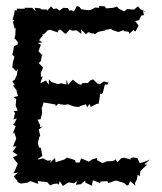

<svg xmlns="http://www.w3.org/2000/svg" viewBox="-20 -609 540 639"><path d="M393 -571 376 -580 369 -587 357 -583 344 -582 333 -581 340 -573 328 -588 310 -589V-583L297 -584L284 -577L274 -575L251 -578L244 -586L236 -589L226 -571L215 -576L213 -571L206 -582L191 -583L178 -574L168 -581L158 -579L150 -588L135 -571L138 -577L116 -578L115 -581L95 -583L99 -571L87 -583H61L63 -579L60 -580H35L37 -574L29 -575L27 -562L22 -544L28 -540L23 -537L29 -513L32 -517L31 -492L28 -482L36 -473L39 -469V-461L26 -455L25 -444L21 -427L28 -420L23 -402L21 -385L34 -372L39 -379L36 -359L29 -344L21 -338L29 -326L23 -324L35 -309L36 -302L40 -289L25 -286L34 -279L32 -257L39 -241L25 -239L30 -233L25 -211L36 -215L26 -195H22L32 -189L21 -161L27 -169L33 -152L34 -147L23 -121L35 -122L22 -104L39 -93C34 -90 28 -88 23 -85L39 -64C36 -57 33 -50 30 -42L24 -32L40 -35L26 -22L32 -13L39 -7L37 -4L49 2L71 -1H72C75 -3 78 -5 82 -6L107 3L106 -7L117 -5L137 -3L147 8L159 3L171 2L175 6L179 -6L189 10L208 -2H209L226 1L236 -6L233 6L249 4L264 -8V-1L286 9L289 -9L313 0L315 -5L337 -6L340 0L348 -2L360 -7L367 -8L393 0L402 8H407L413 -6L431 9L429 1L436 -13L438 -28L445 -22L447 -39C454 -47 462 -54 470 -61L460 -62L479 -78L457 -69L445 -66L437 -83L423 -85L414 -83L416 -78L393 -84L383 -82L371 -69L362 -82L367 -78L355 -73L335 -72L331 -70L321 -66L303 -76V-83L288 -79L275 -71L269 -74L250 -82L245 -68H232L230 -76L205 -84H202L194 -78C184 -75 175 -72 165 -69L163 -83L146 -67L150 -76L139 -74L123 -82L109 -78L106 -80L121 -90L116 -117L110 -118L106 -133L111 -154L114 -156L109 -178L122 -188L112 -186L114 -191L105 -211L115 -212L120 -232V-239L118 -255L108 -253L120 -251L125 -268L149 -264L165 -261V-255L175 -264L180 -262L196 -260L206 -262L225 -255L237 -253L248 -254L244 -255L266 -262L270 -252L278 -263L282 -253L303 -264L308 -263L312 -285L313 -297L318 -296L322 -299L329 -328L337 -327L347 -346L340 -334L326 -338L312 -329L304 -331L290 -345L280 -341L273 -333L254 -332L250 -327L241 -329L222 -344L207 -327L201 -344V-328C195 -329 189 -330 183 -332L174 -329L151 -336L143 -345L142 -327L133 -341L114 -332L122 -355L116 -353V-368L121 -378L123 -385L109 -399L116 -406L120 -429L122 -423L108 -439L116 -460L105 -466L121 -468L110 -475L123 -492L110 -513L114 -504L120 -497L125 -494L139 -508L147 -510L172 -501L176 -510H182L195 -498L200 -497L212 -511L220 -507L235 -508L251 -496L250 -511L266 -495L274 -502L288 -497L289 -499L296 -495L307 -503L332 -508L327 -509L352 -513L351 -510L372 -503H376L394 -510L390 -506L409 -503L410 -496L424 -509L431 -504L441 -524L430 -539L443 -542L450 -557L459 -559L456 -572L466 -570L442 -580L450 -575L439 -588L426 -577L402 -579C400 -575 396 -574 393 -571Z"/></svg>

Font: Charger Distortion
Style: 1
Weight: 400
Designer: Jasper
Foundry: Cannot Into Space Fonts
Version: Version 0.98